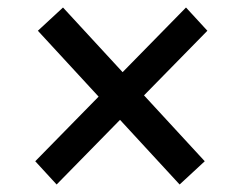

<svg xmlns="http://www.w3.org/2000/svg" viewBox="-20 -545 640 512"><path d="M476 -525 533 -463 131 -53 74 -115ZM148 -525 526 -115 459 -53 81 -463Z"/></svg>

Font: Muli
Style: Bold Italic
Weight: 700
Italic angle: -4.541°
Designer: Vernon Adams
Foundry: Vernon Adams
Version: Version 2.100; ttfautohint (v1.8.1.43-b0c9)